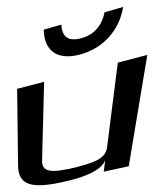

<svg xmlns="http://www.w3.org/2000/svg" viewBox="-84 -761 709 831"><g transform="rotate(-5 271.0 -345.0)"><path d="M150 19C261 6 328 -21 347 -60L336 -11L446 -25L568 -498L438 -476L359 -112C354 -91 339 -75 314 -64C289 -53 246 -44 187 -36C161 -33 139 -32 122 -33C83 -36 70 -52 75 -87L113 -421L-6 -401L-31 -69C-37 16 20 35 150 19ZM482 -714 400 -698C382 -639 345 -605 290 -595C234 -585 207 -606 209 -661L131 -646C125 -558 174 -507 278 -525C385 -544 458 -619 482 -714Z"/></g></svg>

Font: Gamestation Warped
Style: Italic
Weight: 400
Designer: Jonas Hecksher
Foundry: Jonas Hecksher, Playtypeª, e-types AS
Version: Version 1.003